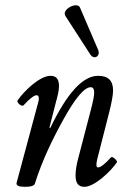

<svg xmlns="http://www.w3.org/2000/svg" viewBox="-20 -709 487 742"><path d="M359 -517 289 -680C279 -704 216 -673 233 -647L328 -500C343 -475 370 -492 359 -517ZM76 13C99 13 113 9 115 0C142 -86 181 -168 226 -249C271 -330 306 -372 331 -372C339 -372 344 -365 344 -351C344 -340 340 -318 331 -284L283 -100C275 -71 272 -48 272 -31C272 -1 283 13 306 13C344 13 405 -43 432 -82C435 -87 415 -107 409 -101C385 -74 368 -62 359 -62C349 -62 351 -79 363 -122L403 -279C411 -311 417 -342 417 -359C417 -398 398 -416 359 -416C300 -416 239 -349 174 -214L171 -216L195 -310C203 -338 208 -360 208 -376C208 -404 197 -416 175 -416C135 -416 75 -360 48 -321C43 -313 64 -295 71 -302C95 -329 113 -341 121 -341C130 -341 133 -331 127 -311L44 -2C42 8 53 13 76 13Z"/></svg>

Font: Junicode Two Beta SemiCondensed Medium
Style: Italic
Weight: 500
Width: 4
Italic angle: -10°
Version: Version 1.063